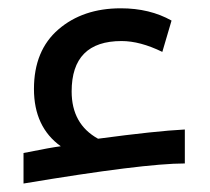

<svg xmlns="http://www.w3.org/2000/svg" viewBox="-20 -429 501 458"><path d="M420.9 -39.1V-120.1C375.3 -117.8 306.3 -110.5 213.9 -98.1C171.9 -121.3 150.9 -158.9 150.9 -210.9C150.9 -291 190.6 -331.1 270 -331.1C299.6 -331.1 332 -322.4 367.2 -305.2L389.2 -379.9C354.7 -399.4 314.3 -409.2 268.1 -409.2C207.8 -409.2 158.3 -392.4 119.4 -358.9C80.5 -325.4 61 -278 61 -216.8C61 -156.2 82.4 -110.7 125 -80.1C111 -78.5 81.4 -73.1 36.1 -64V8.8C226.9 -23.1 355.1 -39.1 420.9 -39.1Z"/></svg>

Font: Droid Sans Arabic
Style: Regular
Weight: 400
Foundry: Ascender Corporation
Version: Version 1.00